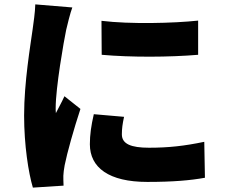

<svg xmlns="http://www.w3.org/2000/svg" viewBox="-20 -808 1040 876"><path d="M443 -713 444 -558C578 -546 753 -547 884 -558V-714C772 -702 574 -697 443 -713ZM546 -275 408 -287C396 -235 390 -193 390 -150C390 -43 477 22 652 22C770 22 849 15 915 3L912 -161C821 -142 749 -134 660 -134C578 -134 536 -151 536 -195C536 -221 539 -243 546 -275ZM310 -774 141 -788C140 -750 133 -705 129 -675C119 -601 90 -434 90 -281C90 -145 110 -19 130 48L270 39C269 23 269 5 269 -6C269 -15 272 -39 275 -54C286 -110 317 -220 347 -311L274 -369C261 -340 249 -320 235 -292C234 -296 234 -312 234 -315C234 -408 271 -620 282 -672C286 -690 301 -751 310 -774Z"/></svg>

Font: Noto Sans KR Black
Style: Regular
Weight: 900
Designer: Ryoko NISHIZUKA 西塚涼子 (kana, bopomofo & ideographs); Paul D. Hunt (Latin, Greek & Cyrillic); Sandoll Communications 산돌커뮤니
Foundry: Adobe
Version: Version 2.004;hotconv 1.0.118;makeotfexe 2.5.65603